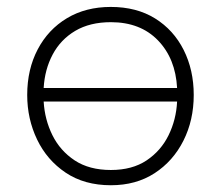

<svg xmlns="http://www.w3.org/2000/svg" viewBox="-20 -525 637 554"><path d="M300 9.5Q223.5 9.5 169.5 -26.8Q115.5 -63 87 -122.5Q58.5 -182 58.5 -251Q58.5 -325 88.8 -382.5Q119 -440 173.2 -472.5Q227.5 -505 299.5 -505Q374 -505 427.5 -471.8Q481 -438.5 510 -380.8Q539 -323 539 -251Q539 -178 509.2 -119Q479.5 -60 426 -25.2Q372.5 9.5 300 9.5ZM300 -461Q239.5 -461 197.2 -436Q155 -411 132 -367.8Q109 -324.5 106 -271H491Q486.5 -356 435.8 -408.5Q385 -461 300 -461ZM300 -34.5Q361.5 -34.5 403 -62.2Q444.5 -90 466.5 -135Q488.5 -180 491 -232H106Q109 -180 131.2 -135Q153.5 -90 195.5 -62.2Q237.5 -34.5 300 -34.5Z"/></svg>

Font: Heraclito ExtraLight
Style: Regular
Weight: 200
Designer: Kostas Bartsokas (font) & Cristiano Sobral (main changes)
Foundry: Kostas Bartsokas (font) & Cristiano Sobral (main changes)
Version: Version 1.00;July 8, 2020;FontCreator 13.0.0.2655 64-bit